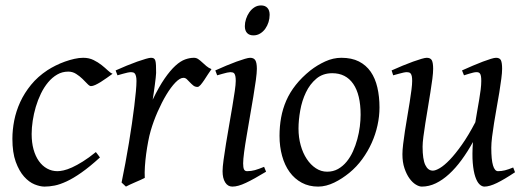

<svg xmlns="http://www.w3.org/2000/svg" viewBox="-20 -671 1950 711"><path d="M397 -397.9Q386.7 -390.6 375.2 -382.3Q363.8 -374 353 -367.4Q342.3 -360.8 332.8 -356.4Q323.2 -352.1 316.9 -352.1Q311.5 -352.1 303.7 -360.4Q295.9 -368.7 285.4 -378.9Q274.9 -389.2 261.7 -397.5Q248.5 -405.8 232.9 -405.8Q210.4 -405.8 191.9 -395Q173.3 -384.3 158.2 -366.2Q143.1 -348.1 131.6 -324.5Q120.1 -300.8 112.5 -275.1Q105 -249.5 101.1 -223.6Q97.2 -197.8 97.2 -174.8Q97.2 -143.1 104.2 -117.7Q111.3 -92.3 124 -74.5Q136.7 -56.6 154.3 -46.9Q171.9 -37.1 192.9 -37.1Q201.7 -37.1 215.3 -40Q229 -43 246.8 -51Q264.6 -59.1 286.6 -72.8Q308.6 -86.4 335 -107.9Q338.9 -102.5 343.3 -97.2Q347.7 -91.8 350.1 -87.9Q312 -53.2 281.7 -32Q251.5 -10.7 226.8 0.7Q202.1 12.2 182.4 16.1Q162.6 20 145 20Q128.4 20 107.9 11.7Q87.4 3.4 69.1 -17.1Q50.8 -37.6 38.3 -71.8Q25.9 -106 25.9 -157.2Q25.9 -189.9 32.7 -224.9Q39.6 -259.8 54.9 -293.2Q70.3 -326.7 95 -356.9Q119.6 -387.2 155.8 -411.1Q169.4 -419.9 186 -428.2Q202.6 -436.5 220.5 -442.9Q238.3 -449.2 255.6 -453.1Q272.9 -457 288.1 -457Q309.6 -457 326.4 -448.7Q343.3 -440.4 356.4 -429.9Q369.6 -419.4 379.6 -409.9Q389.6 -400.4 397 -397.9Z M763.2 -415Q757.3 -407.2 750.2 -396Q743.2 -384.8 736.1 -374.3Q729 -363.8 722.7 -356.4Q716.3 -349.1 711.4 -349.1Q702.1 -349.1 695.6 -354.5Q689 -359.9 683.3 -366Q677.7 -372.1 672.1 -377.4Q666.5 -382.8 659.2 -382.8Q646.5 -382.8 629.6 -365.5Q612.8 -348.1 595.9 -320.1Q579.1 -292 563.7 -257.1Q548.3 -222.2 538.1 -187Q532.7 -168.5 528.6 -146.2Q524.4 -124 521.2 -100.6Q518.1 -77.1 516.6 -54.4Q515.1 -31.7 516.1 -12.2Q509.8 -8.8 500.2 -4.6Q490.7 -0.5 480.7 3.9Q470.7 8.3 461.4 12.5Q452.1 16.6 446.3 20L430.2 4.9Q437.5 -29.8 444.3 -66.9Q451.2 -104 457.3 -140.9Q463.4 -177.7 468.5 -212.9Q473.6 -248 477.3 -278.3Q481 -308.6 483.2 -332.5Q485.4 -356.4 485.4 -371.1Q485.4 -382.3 483.6 -388.9Q481.9 -395.5 479.2 -398.7Q476.6 -401.9 472.9 -402.8Q469.2 -403.8 465.3 -403.8Q460.4 -403.8 452.1 -402.1Q443.8 -400.4 435.5 -397.9Q425.8 -395.5 415 -392.1L408.2 -410.2Q428.7 -419.4 449.5 -428Q470.2 -436.5 488.3 -442.9Q506.3 -449.2 519.8 -453.1Q533.2 -457 539.1 -457Q545.9 -457 549.8 -454.6Q553.7 -452.1 555.4 -446Q557.1 -439.9 557.6 -429Q558.1 -418 558.1 -400.9Q558.1 -395.5 556.6 -382.8Q555.2 -370.1 553.2 -355.2Q551.3 -340.3 549.1 -325.7Q546.9 -311 545.4 -301.8Q568.8 -350.1 589.8 -380.4Q610.8 -410.6 629.6 -427.7Q648.4 -444.8 665.5 -450.9Q682.6 -457 698.2 -457Q707 -457 714.1 -452.1Q721.2 -447.3 728.5 -440.4Q735.8 -433.6 744.1 -426.5Q752.4 -419.4 763.2 -415Z M965.3 -35.2Q942.4 -21.5 924.1 -11.2Q905.8 -1 890.6 6.1Q875.5 13.2 863.3 16.6Q851.1 20 840.3 20Q823.7 20 814 4.6Q804.2 -10.7 804.2 -37.1Q804.2 -51.8 807.9 -78.9Q811.5 -106 816.9 -138.9Q822.3 -171.9 828.6 -207.8Q835 -243.7 840.3 -276.1Q845.7 -308.6 849.4 -333.7Q853 -358.9 853 -371.1Q853 -382.3 851.6 -388.9Q850.1 -395.5 847.7 -398.7Q845.2 -401.9 841.3 -402.8Q837.4 -403.8 833 -403.8Q829.1 -403.8 821 -402.1Q813 -400.4 804.7 -397.9Q795.4 -395.5 784.2 -392.1L777.3 -410.2Q797.9 -419.4 818.1 -428Q838.4 -436.5 856 -442.9Q873.5 -449.2 886.7 -453.1Q899.9 -457 906.2 -457Q919.9 -457 925.5 -447.8Q931.2 -438.5 931.2 -416Q931.2 -401.9 927.5 -374.3Q923.8 -346.7 918 -312.5Q912.1 -278.3 905.8 -241Q899.4 -203.6 893.6 -169.4Q887.7 -135.3 884 -107.7Q880.4 -80.1 880.4 -65.9Q880.4 -50.8 883.5 -43.9Q886.7 -37.1 895 -37.1Q910.2 -37.1 924.1 -41Q938 -44.9 958 -53.2ZM978.5 -616.2Q978.5 -602.5 974.4 -589.1Q970.2 -575.7 962.4 -564.7Q954.6 -553.7 943.4 -546.9Q932.1 -540 918.5 -540Q903.3 -540 895 -548.8Q886.7 -557.6 886.7 -574.2Q886.7 -587.4 891.1 -600.8Q895.5 -614.3 903.3 -625.5Q911.1 -636.7 922.1 -643.8Q933.1 -650.9 946.8 -650.9Q961.9 -650.9 970.2 -641.8Q978.5 -632.8 978.5 -616.2Z M1315.4 -246.1Q1315.4 -320.8 1288.1 -360.4Q1260.7 -399.9 1210.4 -399.9Q1175.3 -399.9 1151.4 -379.6Q1127.4 -359.4 1112.8 -328.6Q1098.1 -297.9 1091.8 -262Q1085.4 -226.1 1085.4 -194.8Q1085.4 -162.1 1093.5 -133.1Q1101.6 -104 1116 -82.3Q1130.4 -60.5 1149.7 -47.9Q1168.9 -35.2 1191.4 -35.2Q1213.9 -35.2 1231.7 -45.2Q1249.5 -55.2 1263.4 -72Q1277.3 -88.9 1287.1 -110.6Q1296.9 -132.3 1303.2 -155.8Q1309.6 -179.2 1312.5 -202.6Q1315.4 -226.1 1315.4 -246.1ZM1385.3 -272.9Q1385.3 -240.2 1377.9 -206.8Q1370.6 -173.3 1356.4 -141.8Q1342.3 -110.4 1321.5 -81.8Q1300.8 -53.2 1273.4 -30.8Q1260.7 -20.5 1246.6 -11.2Q1232.4 -2 1217.8 5.1Q1203.1 12.2 1188 16.1Q1172.9 20 1158.2 20Q1124 20 1097.4 5.6Q1070.8 -8.8 1052.5 -33.9Q1034.2 -59.1 1024.7 -93.5Q1015.1 -127.9 1015.1 -168Q1015.1 -203.1 1021 -235.6Q1026.9 -268.1 1040 -298.3Q1053.2 -328.6 1075.2 -356.4Q1097.2 -384.3 1129.4 -410.2Q1154.3 -429.7 1184.1 -443.4Q1213.9 -457 1244.1 -457Q1282.2 -457 1309.1 -443.4Q1335.9 -429.7 1352.8 -405.3Q1369.6 -380.9 1377.4 -347.2Q1385.3 -313.5 1385.3 -272.9Z M1887.2 -33.2Q1847.7 -6.8 1820.1 6.6Q1792.5 20 1773.9 20Q1764.6 20 1755.6 11.5Q1746.6 2.9 1740 -16.6Q1733.4 -36.1 1730.7 -67.6Q1728 -99.1 1731.4 -145Q1711.4 -108.9 1689.2 -78.6Q1667 -48.3 1643.1 -26.4Q1619.1 -4.4 1593.8 7.8Q1568.4 20 1542 20Q1532.2 20 1519.8 12.5Q1507.3 4.9 1496.3 -10.3Q1485.4 -25.4 1477.8 -47.9Q1470.2 -70.3 1470.2 -100.1Q1470.2 -114.7 1472.9 -137.2Q1475.6 -159.7 1479.5 -185.5Q1483.4 -211.4 1488.3 -239.3Q1493.2 -267.1 1497.1 -292.5Q1501 -317.9 1503.7 -338.4Q1506.3 -358.9 1506.3 -371.1Q1506.3 -382.3 1504.9 -388.9Q1503.4 -395.5 1500.7 -398.7Q1498 -401.9 1494.4 -402.8Q1490.7 -403.8 1486.3 -403.8Q1481.9 -403.8 1473.6 -402.1Q1465.3 -400.4 1457 -397.9Q1447.3 -395.5 1436 -392.1L1430.2 -410.2Q1450.7 -419.4 1471.4 -428Q1492.2 -436.5 1509.8 -442.9Q1527.3 -449.2 1540.8 -453.1Q1554.2 -457 1560.1 -457Q1574.2 -457 1579.1 -447.8Q1584 -438.5 1584 -416Q1584 -401.9 1581.1 -378.9Q1578.1 -356 1573.7 -328.6Q1569.3 -301.3 1564.5 -272Q1559.6 -242.7 1555.2 -215.3Q1550.8 -188 1547.9 -165Q1544.9 -142.1 1544.9 -127.9Q1544.9 -81.1 1554.9 -60.1Q1564.9 -39.1 1583 -39.1Q1592.8 -39.1 1608.9 -48.6Q1625 -58.1 1645.5 -79.3Q1666 -100.6 1690.2 -134.8Q1714.4 -168.9 1740.2 -218.3Q1743.7 -239.3 1747.3 -260.5Q1751 -281.7 1754.4 -301.5Q1757.8 -321.3 1760 -339.1Q1762.2 -356.9 1762.2 -371.1Q1762.2 -382.3 1761 -388.9Q1759.8 -395.5 1757.3 -398.7Q1754.9 -401.9 1751.7 -402.8Q1748.5 -403.8 1744.1 -403.8Q1739.7 -403.8 1732.2 -402.1Q1724.6 -400.4 1716.8 -397.9Q1708 -395.5 1698.2 -392.1L1690.9 -410.2Q1711.4 -419.4 1731.4 -428Q1751.5 -436.5 1768.3 -442.9Q1785.2 -449.2 1797.9 -453.1Q1810.5 -457 1816.9 -457Q1830.6 -457 1835 -447.8Q1839.4 -438.5 1839.4 -416Q1839.4 -401.9 1836.4 -379.2Q1833.5 -356.4 1829.1 -329.3Q1824.7 -302.2 1819.3 -272.7Q1814 -243.2 1809.6 -215.6Q1805.2 -188 1802.2 -164.1Q1799.3 -140.1 1799.3 -124Q1799.3 -79.6 1805.7 -58.3Q1812 -37.1 1824.2 -37.1Q1836.9 -37.1 1849.9 -40.3Q1862.8 -43.5 1880.4 -50.8Z"/></svg>

Font: Gentium Plus Afr
Style: Italic
Weight: 400
Italic angle: -8°
Designer: J. Victor Gaultney, Annie Olsen, Iska Routamaa, Becca Hirsbrunner
Foundry: SIL International
Version: Version 5.000